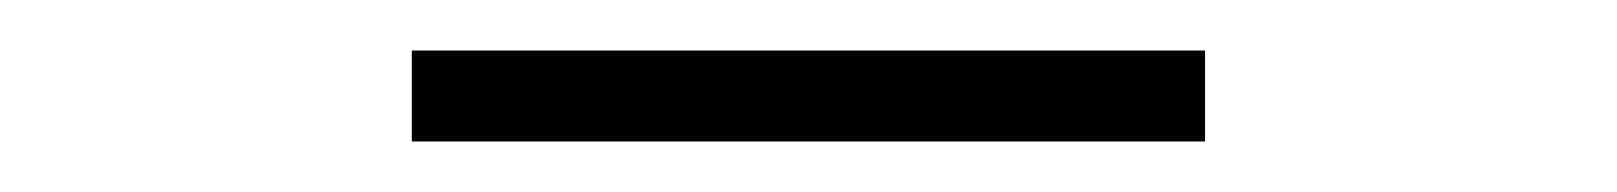

<svg xmlns="http://www.w3.org/2000/svg" viewBox="-20 -680 640 76"><path d="M143 -660V-624H457V-660Z"/></svg>

Font: Kreadon Extra Light
Style: Regular
Weight: 200
Designer: kohakuno
Foundry: StudioGnu
Version: Version 1.000;Glyphs 3.1.2 (3151)